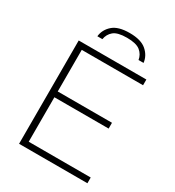

<svg xmlns="http://www.w3.org/2000/svg" viewBox="-218 -1064 1085 1191"><g transform="rotate(30 324.0 -469.0)"><path d="M105.5 0V-740H590V-699H151V-401H539.5V-359.5H151V-41H595V0ZM192.5 -820.5Q198 -870 236.8 -904.2Q275.5 -938.5 357 -938.5Q438.5 -938.5 478.2 -904Q518 -869.5 523.5 -820.5H487.5Q481.5 -857.5 452.8 -881Q424 -904.5 357 -904.5Q290 -904.5 262.2 -881Q234.5 -857.5 228.5 -820.5Z"/></g></svg>

Font: Encode Sans Expanded ExtraLight
Style: Regular
Weight: 200
Width: 7
Designer: Multiple Designers
Foundry: Impallari Type
Version: Version 3.000; ttfautohint (v1.8.3) -l 8 -r 50 -G 200 -x 14 